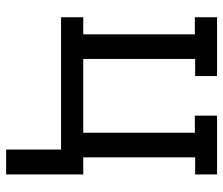

<svg xmlns="http://www.w3.org/2000/svg" viewBox="-72 -488 743 640"><g transform="rotate(90 300.0 -168.5)"><path d="M479 183V0H38V-74H95V-446H38V-520H234V-447H177V-74H423V-446H366V-520H562V-447H505V-74H562V183Z"/></g></svg>

Font: Iosevka Plex Etoile
Style: Regular
Weight: 400
Designer: Belleve Invis
Foundry: Belleve Invis
Version: Version 25.1.1; ttfautohint (v1.8.4)